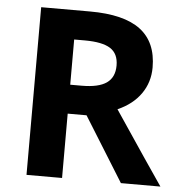

<svg xmlns="http://www.w3.org/2000/svg" viewBox="-49 -712 714 759"><g transform="rotate(5 307.5 -332.5)"><path d="M225 -255.3V0H83.9V-665.3H277.6Q412.5 -665.3 478 -616Q543.5 -566.7 543.5 -466.1Q543.5 -407.5 511.4 -361.7Q479.3 -316 419.6 -289.7Q569.8 -65.7 615.3 0H458.5L299.8 -255.3ZM225 -549.5V-370.1H270.5Q337.2 -370.1 369.1 -392.3Q400.9 -414.6 400.9 -461.6Q400.9 -508.6 368.8 -529.1Q336.7 -549.5 267.4 -549.5Z"/></g></svg>

Font: Khula
Style: Bold
Weight: 700
Designer: Erin McLaughlin, Steve Matteson
Version: Version 1.000;PS 1.0;hotconv 1.0.72;makeotf.lib2.5.5900; ttf